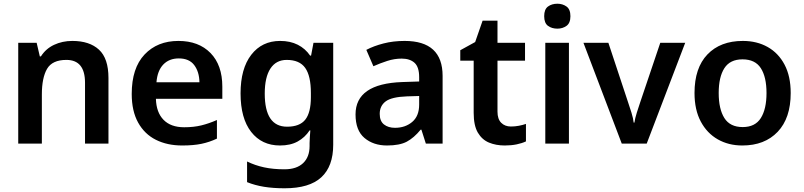

<svg xmlns="http://www.w3.org/2000/svg" viewBox="-20 -772 4320 1032"><path d="M369 -552Q461 -552 512 -505Q563 -458 563 -353V0H437V-327Q437 -450 337 -450Q261 -450 233 -402Q205 -354 205 -264V0H78V-542H177L194 -469H200Q226 -510 270.5 -531Q315 -552 369 -552Z M939 -552Q1048 -552 1111.5 -487Q1175 -422 1175 -306V-241H818Q820 -168 859 -128Q898 -88 970 -88Q1021 -88 1062 -98Q1103 -108 1146 -127V-27Q1106 -8 1063 1Q1020 10 959 10Q879 10 818 -20.5Q757 -51 722.5 -113Q688 -175 688 -267Q688 -406 757 -479Q826 -552 939 -552ZM941 -458Q889 -458 857.5 -425Q826 -392 821 -330H1052Q1051 -386 1024 -422Q997 -458 941 -458Z M1486 -552Q1540 -552 1580.5 -531.5Q1621 -511 1647 -473H1652L1665 -542H1771V6Q1771 122 1707 181Q1643 240 1510 240Q1448 240 1399 232Q1350 224 1308 207V96Q1351 117 1399.5 127.5Q1448 138 1509 138Q1574 138 1609 105Q1644 72 1644 13V-3Q1644 -16 1645.5 -36.5Q1647 -57 1648 -71H1644Q1619 -33 1580 -11.5Q1541 10 1485 10Q1387 10 1330 -63Q1273 -136 1273 -270Q1273 -403 1330.5 -477.5Q1388 -552 1486 -552ZM1521 -450Q1464 -450 1433.5 -403.5Q1403 -357 1403 -269Q1403 -91 1523 -91Q1591 -91 1621 -129Q1651 -167 1651 -250V-272Q1651 -364 1620.5 -407Q1590 -450 1521 -450Z M2155 -552Q2359 -552 2359 -364V0H2269L2245 -75H2241Q2205 -31 2166.5 -10.5Q2128 10 2060 10Q1987 10 1939 -30.5Q1891 -71 1891 -157Q1891 -322 2142 -331L2233 -334V-357Q2233 -412 2208 -434.5Q2183 -457 2139 -457Q2100 -457 2061.5 -444.5Q2023 -432 1987 -416L1949 -504Q1989 -525 2041.5 -538.5Q2094 -552 2155 -552ZM2167 -254Q2085 -251 2053 -227Q2021 -203 2021 -160Q2021 -121 2044 -103Q2067 -85 2103 -85Q2158 -85 2195.5 -116.5Q2233 -148 2233 -210V-256Z M2726 -92Q2748 -92 2769 -96Q2790 -100 2807 -106V-12Q2786 -2 2757 4Q2728 10 2693 10Q2646 10 2608.5 -5.5Q2571 -21 2548.5 -59Q2526 -97 2526 -166V-446H2454V-502L2534 -546L2574 -661H2654V-542H2802V-446H2654V-172Q2654 -132 2674 -112Q2694 -92 2726 -92Z M2976 -752Q3004 -752 3025 -737Q3046 -722 3046 -685Q3046 -648 3025 -633Q3004 -618 2976 -618Q2946 -618 2925.5 -633Q2905 -648 2905 -685Q2905 -722 2925.5 -737Q2946 -752 2976 -752ZM3038 -542V0H2911V-542Z M3322 0 3116 -542H3250L3356 -222Q3364 -200 3374 -167Q3384 -134 3386 -113H3390Q3393 -135 3403 -167Q3413 -199 3421 -222L3529 -542H3663L3456 0Z M4230 -272Q4230 -137 4160 -63.5Q4090 10 3970 10Q3896 10 3838 -23Q3780 -56 3746.5 -119Q3713 -182 3713 -272Q3713 -407 3782.5 -479.5Q3852 -552 3973 -552Q4048 -552 4106 -519.5Q4164 -487 4197 -424.5Q4230 -362 4230 -272ZM3843 -272Q3843 -186 3873.5 -137.5Q3904 -89 3972 -89Q4039 -89 4069.5 -137.5Q4100 -186 4100 -272Q4100 -358 4069.5 -405.5Q4039 -453 3971 -453Q3904 -453 3873.5 -405.5Q3843 -358 3843 -272Z"/></svg>

Font: Noto Sans Canadian Aboriginal SemiBold
Style: Regular
Weight: 600
Designer: Monotype Design Team, Typotheque's Kevin King
Foundry: Monotype Imaging Inc.
Version: Version 2.004; ttfautohint (v1.8.4.7-5d5b)